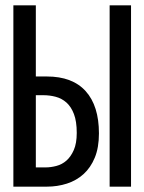

<svg xmlns="http://www.w3.org/2000/svg" viewBox="-20 -714 540 718"><path d="M390 -694H470V-16H390ZM350 -215Q350 -162 334.5 -124.5Q319 -87 292.5 -63Q266 -39 230.5 -27.5Q195 -16 155 -16H30V-694H114V-428H155Q251 -428 300.5 -373Q350 -318 350 -215ZM267 -217Q267 -260 256.5 -287.5Q246 -315 228.5 -330.5Q211 -346 188.5 -352Q166 -358 142 -358H114V-88H151Q170 -88 191 -93.5Q212 -99 228.5 -113.5Q245 -128 256 -153Q267 -178 267 -217Z"/></svg>

Font: D2Coding ligature
Style: Regular
Weight: 400
Monospace: yes
Designer: Yong-Rak Park; Jeong-Hwan Yoon; Sang-Min Lee;
Foundry: NHN Corporation
Version: Version 1.3.2; Build 20180524